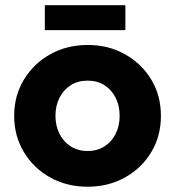

<svg xmlns="http://www.w3.org/2000/svg" viewBox="-20 -695 659 727"><path d="M311.7 12Q233 12 170.2 -23Q107.3 -58 70.5 -119Q33.7 -179.9 33.7 -256.3Q33.7 -332.7 70.5 -393.5Q107.3 -454.3 170.3 -489.5Q233.3 -524.7 312 -524.7Q390.7 -524.7 453.3 -489.5Q516 -454.3 552.7 -393.8Q589.3 -333.3 589.3 -256.1Q589.3 -179.7 552.7 -118.8Q516 -58 453.2 -23Q390.3 12 311.7 12ZM311.6 -123.3Q348.7 -123.3 376 -141Q403.3 -158.7 418.2 -188.8Q433 -218.8 433 -256.6Q433 -294.3 418.2 -324.3Q403.3 -354.3 376 -372Q348.7 -389.7 311.7 -389.7Q274.7 -389.7 247.3 -372Q220 -354.4 205 -324.4Q190 -294.5 190 -256.7Q190 -219 205 -188.9Q220 -158.7 247.3 -141Q274.6 -123.3 311.6 -123.3ZM149.7 -581V-675.3H454.7V-581Z"/></svg>

Font: MuseoModerno Thin
Style: Regular
Weight: 100
Designer: Pablo Cosgaya, Héctor Gatti, Marcela Romero, and the Authors of The MuseoModerno Project.
Foundry: Omnibus-Type Team
Version: Version 1.003